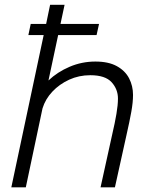

<svg xmlns="http://www.w3.org/2000/svg" viewBox="-20 -802 641 822"><path d="M28.5 0 167 -652H101.5L111.5 -699.5H177.5L194.5 -781.5H256.5L239 -699.5H404L393.5 -652H229L187.5 -457.5Q226 -494 278.2 -516.2Q330.5 -538.5 388.5 -538.5Q444.5 -538.5 480.2 -518.8Q516 -499 532.8 -466.5Q549.5 -434 549.5 -395.5Q549.5 -364 542.2 -323.5Q535 -283 521 -221.5L472 0H410.5L460.5 -227Q472 -276 478.5 -314.5Q485 -353 485 -380Q485 -420 457.8 -450Q430.5 -480 366.5 -480Q318 -480 276 -460.8Q234 -441.5 204 -409.5Q174 -377.5 162 -338L90.5 0Z"/></svg>

Font: Epilogue Light
Style: Italic
Weight: 300
Italic angle: -12°
Designer: Tyler Finck
Foundry: Etcetera Type Co
Version: Version 2.111; ttfautohint (v1.8.3)